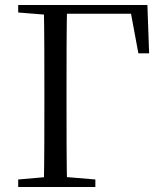

<svg xmlns="http://www.w3.org/2000/svg" viewBox="-20 -748 653 768"><path d="M155.3 0H248.3C246.1 -111.5 246.1 -223.9 246.1 -333.7V-391.1C246.1 -504.5 246.1 -617.8 248.3 -728H155.3C157.5 -616.6 157.5 -504.3 157.5 -391.1V-333.5C157.5 -223.3 157.5 -110.8 155.3 0ZM202.2 -693H541.1L497.6 -728L533.5 -534.6H576.5L569.6 -728H202.2ZM52.8 0H361.4V-30.1L217.6 -42.1H190.9L52.8 -30.1ZM52.8 -698 190.9 -686.9H202.2V-728H52.8Z"/></svg>

Font: Source Han Serif TW VF
Style: Regular
Weight: 250
Designer: Ryoko NISHIZUKA 西塚涼子 (kana & ideographs); Frank Grießhammer (Latin, Greek & Cyrillic); Wenlong ZHANG 张文龙 (bopomofo); San
Foundry: Adobe
Version: Version 2.002;hotconv 1.1.0;makeotfexe 2.6.0